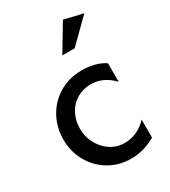

<svg xmlns="http://www.w3.org/2000/svg" viewBox="-191 -866 859 970"><g transform="rotate(-30 239.0 -380.5)"><path d="M290 -502Q215 -502 157 -467.5Q99 -433 66.5 -374Q34 -315 34 -245Q34 -174 67 -115.5Q100 -57 157 -23.5Q214 10 284 10Q359 10 427 -30V-135Q370 -75 295 -75Q250 -75 213.5 -99Q177 -123 155.5 -163Q134 -203 134 -250Q134 -298 154.5 -336.5Q175 -375 211 -396.5Q247 -418 292 -418Q367 -418 422 -358V-466Q397 -484 362 -493Q327 -502 290 -502ZM242 -616H314L445 -745L335 -771Z"/></g></svg>

Font: Geom
Style: Regular
Weight: 400
Version: Version 1.102